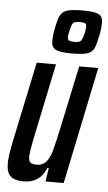

<svg xmlns="http://www.w3.org/2000/svg" viewBox="-54 -789 469 833"><g transform="rotate(5 180.5 -372.5)"><path d="M6 -63Q6 -98 20 -163L93 -510H177L115 -213Q96 -124 96 -101Q96 -82 104 -75.5Q112 -69 132 -69Q157 -69 172 -86Q187 -103 196.5 -136.5Q206 -170 222 -246L278 -510H361L255 0H176L185 -59H179Q152 8 82 8Q41 8 23.5 -8.5Q6 -25 6 -63ZM152 -608Q152 -633 157 -658Q165 -702 174 -720.5Q183 -739 204 -746Q225 -753 272 -753Q323 -753 341.5 -743.5Q360 -734 360 -708Q360 -683 355 -658Q346 -613 338 -595Q330 -577 309 -570Q288 -563 240 -563Q189 -563 170.5 -573Q152 -583 152 -608ZM289 -654Q293 -669 293 -685Q293 -695 287 -698.5Q281 -702 264 -702Q242 -702 235.5 -695.5Q229 -689 223 -662Q218 -645 218 -632Q218 -622 224.5 -618Q231 -614 248 -614Q269 -614 275.5 -621Q282 -628 289 -654Z"/></g></svg>

Font: Saira Ultra Condensed SemiBold
Style: Italic
Weight: 600
Width: 1
Italic angle: -12°
Designer: Hector Gatti with collaboration of the Omnibus-Type team
Foundry: Omnibus-Type
Version: Version 1.001; ttfautohint (v1.8)